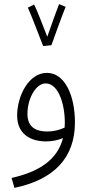

<svg xmlns="http://www.w3.org/2000/svg" viewBox="-20 -680 438 930"><path d="M189 -457 229 -461C243 -502 287 -621 298 -647L266 -660C259 -643 228 -557 209 -502C191 -548 158 -635 145 -658L115 -643C134 -602 173 -496 189 -457ZM50 230C242 190 343 84 343 -87C343 -214 296 -327 207 -327C119 -327 63 -215 63 -120C63 -34 124 5 203 5C232 5 261 -1 285 -11C257 98 164 153 36 182ZM113 -128C113 -205 155 -276 201 -276C262 -276 294 -179 294 -85C294 -77 293 -69 293 -62C270 -51 240 -43 210 -43C155 -43 113 -63 113 -128Z"/></svg>

Font: Noto Sans Arabic UI Cn Lt
Style: Regular
Weight: 300
Width: 3
Designer: Monotype Design Team, Nadine Chahine and Nizar Qandah
Foundry: Monotype Imaging Inc.
Version: Version 2.010